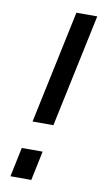

<svg xmlns="http://www.w3.org/2000/svg" viewBox="-83 -757 428 798"><g transform="rotate(10 130.5 -358.5)"><path d="M72 -240 173 -717H261L160 -240ZM21 0 47 -124H135L109 0Z"/></g></svg>

Font: PTCRaleway Medium
Style: Italic
Weight: 500
Italic angle: -12°
Designer: Matt McInerney, Pablo Impallari, Rodrigo Fuenzalida
Foundry: Matt McInerney, Pablo Impallari, Rodrigo Fuenzalida
Version: Version 3.000g; ttfautohint (v1.5) -l 8 -r 28 -G 28 -x 14 -D